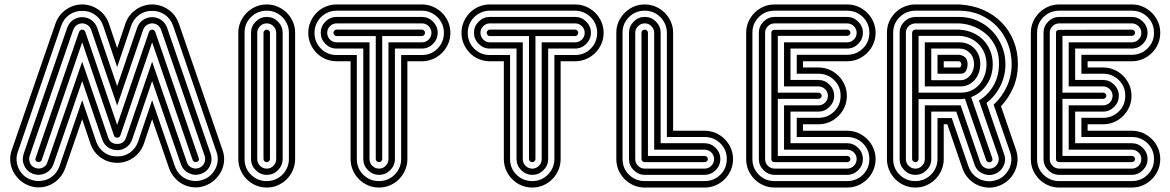

<svg xmlns="http://www.w3.org/2000/svg" viewBox="-20 -714 5253 862"><path d="M167 5Q165 10 159.5 12.5Q154 15 149 13Q135 9 140 -5L335 -571Q340 -581 349 -581Q358 -581 363 -571L506 -153L649 -571Q654 -581 663 -581Q672 -581 677 -571L872 -5Q877 9 863 13Q858 15 852.5 12.5Q847 10 845 5L663 -524L520 -105Q516 -96 506 -96Q496 -96 492 -105L349 -524ZM389 -581Q384 -594 373 -601.5Q362 -609 349 -609Q336 -609 325 -601.5Q314 -594 309 -581L113 -14Q108 3 115 18.5Q122 34 139 40Q156 46 172 38.5Q188 31 193 14L349 -437L466 -96Q470 -83 481 -75Q492 -67 506 -68Q520 -67 531 -75Q542 -83 546 -96L663 -437L819 14Q824 31 840 38.5Q856 46 873 40Q890 34 897 18.5Q904 3 899 -14L703 -581Q698 -594 687 -601.5Q676 -609 663 -609Q650 -609 639 -601.5Q628 -594 623 -581L506 -240ZM506 -40Q483 -40 465 -52.5Q447 -65 439 -87L349 -350L220 23Q210 51 184 63.5Q158 76 130 67Q102 57 89.5 31Q77 5 86 -23L282 -590Q290 -612 308.5 -624.5Q327 -637 349 -637Q371 -637 389.5 -624.5Q408 -612 416 -590L506 -327L596 -590Q604 -612 622.5 -624.5Q641 -637 663 -637Q685 -637 703.5 -624.5Q722 -612 730 -590L926 -23Q935 5 922.5 31Q910 57 882 67Q854 76 828 63.5Q802 51 792 23L663 -350L573 -87Q565 -65 547 -52.5Q529 -40 506 -40ZM443 -599Q432 -630 406 -648Q380 -666 349 -665Q318 -666 292 -648Q266 -630 255 -599L60 -32Q53 -13 54.5 6.5Q56 26 64 43Q72 60 86.5 73.5Q101 87 121 93Q140 100 160 98.5Q180 97 197 89Q214 81 227 66.5Q240 52 247 32L349 -264L412 -78Q423 -47 448.5 -29Q474 -11 506 -12Q538 -11 563.5 -29Q589 -47 600 -78L663 -264L765 32Q772 52 785 66.5Q798 81 815 89Q832 97 851.5 98.5Q871 100 891 93Q910 87 924.5 73.5Q939 60 947.5 43Q956 26 957.5 6.5Q959 -13 952 -32L757 -599Q746 -630 720 -648Q694 -666 663 -665Q632 -666 606 -648Q580 -630 569 -599L506 -413ZM626 -69Q612 -29 579 -6Q546 17 506 17Q466 17 433 -6Q400 -29 386 -69L349 -179L273 41Q264 66 247 85Q230 104 208.5 114.5Q187 125 162 127Q137 129 112 120Q87 111 68.5 94Q50 77 39 55.5Q28 34 26 9Q24 -16 33 -41L229 -608Q243 -648 276.5 -671Q310 -694 349 -694Q388 -694 421.5 -671Q455 -648 469 -608L506 -498L543 -608Q557 -648 590.5 -671Q624 -694 663 -694Q702 -694 735.5 -671Q769 -648 783 -608L979 -41Q988 -16 986 9Q984 34 973 55.5Q962 77 943.5 94Q925 111 900 120Q875 129 850 127Q825 125 803.5 114.5Q782 104 765 85Q748 66 739 41L663 -179Z M1050 -567Q1050 -593 1060 -616Q1070 -639 1087.5 -656.5Q1105 -674 1128 -684Q1151 -694 1178 -694Q1204 -694 1227 -684Q1250 -674 1267.5 -656.5Q1285 -639 1295 -616Q1305 -593 1305 -567V0Q1305 26 1295 49.5Q1285 73 1267.5 90.5Q1250 108 1227 118Q1204 128 1178 128Q1151 128 1128 118Q1105 108 1087.5 90.5Q1070 73 1060 49.5Q1050 26 1050 0ZM1078 0Q1078 42 1107 70.5Q1136 99 1178 99Q1198 99 1216 91.5Q1234 84 1247.5 70.5Q1261 57 1269 39Q1277 21 1277 0V-567Q1277 -588 1269 -606Q1261 -624 1247.5 -637.5Q1234 -651 1216 -658.5Q1198 -666 1178 -666Q1136 -666 1107 -637.5Q1078 -609 1078 -567ZM1107 -567Q1107 -596 1128 -617Q1149 -638 1178 -638Q1207 -638 1228 -617Q1249 -596 1249 -567V0Q1249 29 1228 50Q1207 71 1178 71Q1149 71 1128 50Q1107 29 1107 0ZM1135 0Q1135 18 1147.5 30.5Q1160 43 1178 43Q1195 43 1207.5 30.5Q1220 18 1220 0V-567Q1220 -584 1207.5 -596.5Q1195 -609 1178 -609Q1160 -609 1147.5 -596.5Q1135 -584 1135 -567ZM1163 -567Q1163 -573 1167.5 -577Q1172 -581 1178 -581Q1183 -581 1187.5 -577Q1192 -573 1192 -567V0Q1192 6 1187.5 10Q1183 14 1178 14Q1172 14 1167.5 10Q1163 6 1163 0Z M1491 -439Q1465 -439 1441.5 -449Q1418 -459 1401 -476.5Q1384 -494 1374 -517Q1364 -540 1364 -567Q1364 -593 1374 -616Q1384 -639 1401 -656.5Q1418 -674 1441.5 -684Q1465 -694 1491 -694H1874Q1900 -694 1923.5 -684Q1947 -674 1964.5 -656.5Q1982 -639 1992 -616Q2002 -593 2002 -567Q2002 -540 1992 -517Q1982 -494 1964.5 -476.5Q1947 -459 1923.5 -449Q1900 -439 1874 -439H1809V0Q1809 26 1799 49.5Q1789 73 1771.5 90.5Q1754 108 1731 118Q1708 128 1682 128Q1655 128 1632 118Q1609 108 1591.5 90.5Q1574 73 1564 49.5Q1554 26 1554 0V-439ZM1582 -467V0Q1582 42 1611 70.5Q1640 99 1682 99Q1702 99 1720 91.5Q1738 84 1751.5 70.5Q1765 57 1773 39Q1781 21 1781 0V-467H1874Q1916 -467 1944.5 -496Q1973 -525 1973 -567Q1973 -587 1965.5 -605Q1958 -623 1944.5 -636.5Q1931 -650 1913 -658Q1895 -666 1874 -666H1491Q1470 -666 1452 -658Q1434 -650 1420.5 -636.5Q1407 -623 1399.5 -605Q1392 -587 1392 -567Q1392 -525 1420.5 -496Q1449 -467 1491 -467ZM1491 -496Q1462 -496 1441 -517Q1420 -538 1420 -567Q1420 -596 1441 -617Q1462 -638 1491 -638H1874Q1903 -638 1924 -617Q1945 -596 1945 -567Q1945 -538 1924 -517Q1903 -496 1874 -496H1753V0Q1753 29 1732 50Q1711 71 1682 71Q1653 71 1632 50Q1611 29 1611 0V-496ZM1639 -524V0Q1639 18 1651.5 30.5Q1664 43 1682 43Q1699 43 1711.5 30.5Q1724 18 1724 0V-524H1874Q1892 -524 1904.5 -536.5Q1917 -549 1917 -567Q1917 -584 1904.5 -596.5Q1892 -609 1874 -609H1491Q1474 -609 1461.5 -596.5Q1449 -584 1449 -567Q1449 -549 1461.5 -536.5Q1474 -524 1491 -524ZM1491 -552Q1485 -552 1481 -556.5Q1477 -561 1477 -567Q1477 -572 1481 -576.5Q1485 -581 1491 -581H1874Q1880 -581 1884 -576.5Q1888 -572 1888 -567Q1888 -561 1884 -556.5Q1880 -552 1874 -552H1696V0Q1696 6 1691.5 10Q1687 14 1682 14Q1676 14 1671.5 10Q1667 6 1667 0V-552Z M2179 -439Q2153 -439 2129.5 -449Q2106 -459 2089 -476.5Q2072 -494 2062 -517Q2052 -540 2052 -567Q2052 -593 2062 -616Q2072 -639 2089 -656.5Q2106 -674 2129.5 -684Q2153 -694 2179 -694H2562Q2588 -694 2611.5 -684Q2635 -674 2652.5 -656.5Q2670 -639 2680 -616Q2690 -593 2690 -567Q2690 -540 2680 -517Q2670 -494 2652.5 -476.5Q2635 -459 2611.5 -449Q2588 -439 2562 -439H2497V0Q2497 26 2487 49.5Q2477 73 2459.5 90.5Q2442 108 2419 118Q2396 128 2370 128Q2343 128 2320 118Q2297 108 2279.5 90.5Q2262 73 2252 49.5Q2242 26 2242 0V-439ZM2270 -467V0Q2270 42 2299 70.5Q2328 99 2370 99Q2390 99 2408 91.5Q2426 84 2439.5 70.5Q2453 57 2461 39Q2469 21 2469 0V-467H2562Q2604 -467 2632.5 -496Q2661 -525 2661 -567Q2661 -587 2653.5 -605Q2646 -623 2632.5 -636.5Q2619 -650 2601 -658Q2583 -666 2562 -666H2179Q2158 -666 2140 -658Q2122 -650 2108.5 -636.5Q2095 -623 2087.5 -605Q2080 -587 2080 -567Q2080 -525 2108.5 -496Q2137 -467 2179 -467ZM2179 -496Q2150 -496 2129 -517Q2108 -538 2108 -567Q2108 -596 2129 -617Q2150 -638 2179 -638H2562Q2591 -638 2612 -617Q2633 -596 2633 -567Q2633 -538 2612 -517Q2591 -496 2562 -496H2441V0Q2441 29 2420 50Q2399 71 2370 71Q2341 71 2320 50Q2299 29 2299 0V-496ZM2327 -524V0Q2327 18 2339.5 30.5Q2352 43 2370 43Q2387 43 2399.5 30.5Q2412 18 2412 0V-524H2562Q2580 -524 2592.5 -536.5Q2605 -549 2605 -567Q2605 -584 2592.5 -596.5Q2580 -609 2562 -609H2179Q2162 -609 2149.5 -596.5Q2137 -584 2137 -567Q2137 -549 2149.5 -536.5Q2162 -524 2179 -524ZM2179 -552Q2173 -552 2169 -556.5Q2165 -561 2165 -567Q2165 -572 2169 -576.5Q2173 -581 2179 -581H2562Q2568 -581 2572 -576.5Q2576 -572 2576 -567Q2576 -561 2572 -556.5Q2568 -552 2562 -552H2384V0Q2384 6 2379.5 10Q2375 14 2370 14Q2364 14 2359.5 10Q2355 6 2355 0V-552Z M2747 -567Q2747 -593 2757 -616Q2767 -639 2784.5 -656.5Q2802 -674 2825 -684Q2848 -694 2875 -694Q2901 -694 2924 -684Q2947 -674 2964.5 -656.5Q2982 -639 2992 -616Q3002 -593 3002 -567V-127H3143Q3170 -127 3193 -117Q3216 -107 3233.5 -89.5Q3251 -72 3261 -49Q3271 -26 3271 0Q3271 27 3261 50Q3251 73 3233.5 90.5Q3216 108 3193 118Q3170 128 3143 128H2875Q2848 128 2825 118Q2802 108 2784.5 90.5Q2767 73 2757 50Q2747 27 2747 0ZM2775 0Q2775 42 2804 70.5Q2833 99 2875 99H3143Q3185 99 3214 70.5Q3243 42 3243 0Q3243 -42 3214 -70.5Q3185 -99 3143 -99H2974V-567Q2974 -588 2966 -606Q2958 -624 2944.5 -637.5Q2931 -651 2913 -658.5Q2895 -666 2875 -666Q2833 -666 2804 -637.5Q2775 -609 2775 -567ZM2804 -567Q2804 -596 2825 -617Q2846 -638 2875 -638Q2904 -638 2925 -617Q2946 -596 2946 -567V-71H3143Q3172 -71 3193 -50Q3214 -29 3214 0Q3214 29 3193 50Q3172 71 3143 71H2875Q2846 71 2825 50Q2804 29 2804 0ZM2832 0Q2832 18 2844.5 30.5Q2857 43 2875 43H3143Q3161 43 3173.5 30.5Q3186 18 3186 0Q3186 -17 3173.5 -29.5Q3161 -42 3143 -42H2917V-567Q2917 -584 2904.5 -596.5Q2892 -609 2875 -609Q2857 -609 2844.5 -596.5Q2832 -584 2832 -567ZM2860 -567Q2860 -573 2864.5 -577Q2869 -581 2875 -581Q2880 -581 2884.5 -577Q2889 -573 2889 -567V-14H3143Q3149 -14 3153.5 -10Q3158 -6 3158 0Q3158 6 3153.5 10Q3149 14 3143 14H2875Q2869 14 2864.5 10Q2860 6 2860 0Z M3458 128Q3431 128 3408 118Q3385 108 3367.5 90.5Q3350 73 3340 50Q3330 27 3330 0V-567Q3330 -593 3340 -616Q3350 -639 3367.5 -656.5Q3385 -674 3408 -684Q3431 -694 3458 -694H3783Q3810 -694 3833 -684Q3856 -674 3873.5 -656.5Q3891 -639 3901 -616Q3911 -593 3911 -567Q3911 -540 3901 -517Q3891 -494 3873.5 -476.5Q3856 -459 3833 -449Q3810 -439 3783 -439H3585V-411H3654Q3681 -411 3704 -401Q3727 -391 3744.5 -373.5Q3762 -356 3772 -333Q3782 -310 3782 -284Q3782 -257 3772 -234Q3762 -211 3744.5 -193.5Q3727 -176 3704 -166Q3681 -156 3654 -156H3585V-127H3783Q3810 -127 3833 -117Q3856 -107 3873.5 -89.5Q3891 -72 3901 -49Q3911 -26 3911 0Q3911 27 3901 50Q3891 73 3873.5 90.5Q3856 108 3833 118Q3810 128 3783 128ZM3783 -468Q3825 -468 3854 -496.5Q3883 -525 3883 -567Q3883 -609 3854 -637.5Q3825 -666 3783 -666H3458Q3416 -666 3387 -637.5Q3358 -609 3358 -567V0Q3358 42 3387 70.5Q3416 99 3458 99H3783Q3825 99 3854 70.5Q3883 42 3883 0Q3883 -42 3854 -70.5Q3825 -99 3783 -99H3557V-185H3654Q3696 -185 3725 -213.5Q3754 -242 3754 -284Q3754 -326 3725 -354.5Q3696 -383 3654 -383H3557V-468ZM3458 71Q3429 71 3408 50Q3387 29 3387 0V-567Q3387 -596 3408 -617Q3429 -638 3458 -638H3783Q3812 -638 3833 -617Q3854 -596 3854 -567Q3854 -538 3833 -517Q3812 -496 3783 -496H3529V-355H3654Q3683 -355 3704 -334Q3725 -313 3725 -284Q3725 -255 3704 -234Q3683 -213 3654 -213H3529V-71H3783Q3812 -71 3833 -50Q3854 -29 3854 0Q3854 29 3833 50Q3812 71 3783 71ZM3783 -524Q3801 -524 3813.5 -536.5Q3826 -549 3826 -567Q3826 -584 3813.5 -596.5Q3801 -609 3783 -609H3458Q3440 -609 3427.5 -596.5Q3415 -584 3415 -567V0Q3415 18 3427.5 30.5Q3440 43 3458 43H3783Q3801 43 3813.5 30.5Q3826 18 3826 0Q3826 -17 3813.5 -29.5Q3801 -42 3783 -42H3500V-241H3654Q3672 -241 3684.5 -253.5Q3697 -266 3697 -284Q3697 -301 3684.5 -313.5Q3672 -326 3654 -326H3500V-524ZM3443 -567Q3443 -574 3447.5 -577Q3452 -580 3457 -580L3783 -581Q3789 -581 3793.5 -577Q3798 -573 3798 -567Q3798 -561 3793.5 -557Q3789 -553 3783 -553H3472V-298H3654Q3660 -298 3664.5 -294Q3669 -290 3669 -284Q3669 -278 3664.5 -274Q3660 -270 3654 -270H3472V-14H3783Q3789 -14 3793.5 -10Q3798 -6 3798 0Q3798 6 3793.5 10Q3789 14 3783 14H3460Q3443 14 3443 0Z M4285 -411Q4291 -411 4293.5 -415Q4296 -419 4296 -424Q4296 -429 4293.5 -433.5Q4291 -438 4286 -439H4217V-411ZM4189 -383V-468H4286Q4303 -466 4313.5 -456Q4324 -446 4324 -426Q4324 -411 4317.5 -397Q4311 -383 4292 -383ZM4293 -354Q4307 -354 4318 -360.5Q4329 -367 4337 -377Q4345 -387 4349 -400Q4353 -413 4353 -426Q4353 -457 4334 -476.5Q4315 -496 4286 -496H4161V-354ZM4132 -326V-524H4286Q4328 -524 4354.5 -496.5Q4381 -469 4381 -426Q4381 -407 4375 -389Q4369 -371 4357.5 -357Q4346 -343 4329.5 -334.5Q4313 -326 4292 -326ZM4294 -298Q4321 -298 4342.5 -308.5Q4364 -319 4378.5 -336.5Q4393 -354 4401 -377Q4409 -400 4409 -426Q4409 -453 4399.5 -476Q4390 -499 4373.5 -516Q4357 -533 4334.5 -542.5Q4312 -552 4286 -553H4104V-298ZM3962 -567Q3962 -593 3971.5 -615.5Q3981 -638 3998 -655.5Q4015 -673 4037.5 -683Q4060 -693 4086 -694H4286Q4346 -691 4394.5 -669.5Q4443 -648 4477.5 -612.5Q4512 -577 4531 -529.5Q4550 -482 4550 -426Q4550 -370 4529.5 -322Q4509 -274 4474 -237L4542 -40Q4550 -15 4548 10Q4546 35 4535.5 56.5Q4525 78 4506.5 95Q4488 112 4463 121Q4438 130 4413 128Q4388 126 4366 115.5Q4344 105 4327 86Q4310 67 4301 42L4233 -156H4217V0Q4217 26 4207 49.5Q4197 73 4179.5 90.5Q4162 108 4139 118Q4116 128 4090 128Q4063 128 4040 118Q4017 108 3999.5 90.5Q3982 73 3972 49.5Q3962 26 3962 0ZM3990 0Q3990 42 4019 70.5Q4048 99 4090 99Q4110 99 4128 91.5Q4146 84 4159.5 70.5Q4173 57 4181 39Q4189 21 4189 0V-184H4253L4328 33Q4335 53 4348 67.5Q4361 82 4378 90Q4395 98 4414.5 99.5Q4434 101 4454 94Q4473 88 4487.5 74.5Q4502 61 4510.5 44Q4519 27 4520.5 7.5Q4522 -12 4515 -31L4441 -244Q4478 -278 4500 -325Q4522 -372 4522 -426Q4522 -474 4505 -517.5Q4488 -561 4457 -594Q4426 -627 4382.5 -646.5Q4339 -666 4286 -666H4088Q4047 -665 4018.5 -636.5Q3990 -608 3990 -567ZM4019 -567Q4019 -596 4039.5 -616.5Q4060 -637 4089 -638H4286Q4331 -638 4369.5 -620.5Q4408 -603 4435.5 -573.5Q4463 -544 4478.5 -506Q4494 -468 4494 -426Q4494 -373 4471 -327.5Q4448 -282 4409 -252L4488 -22Q4498 6 4485 32Q4472 58 4444 68Q4417 77 4390.5 64.5Q4364 52 4355 24L4273 -213H4161V0Q4161 29 4140 50Q4119 71 4090 71Q4061 71 4040 50Q4019 29 4019 0ZM4047 0Q4047 18 4059.5 30.5Q4072 43 4090 43Q4107 43 4119.5 30.5Q4132 18 4132 0V-241H4293L4381 15Q4387 32 4402.5 39.5Q4418 47 4435 41Q4452 35 4459.5 19.5Q4467 4 4462 -13L4375 -263Q4416 -287 4440.5 -330Q4465 -373 4465 -426Q4466 -464 4453 -496.5Q4440 -529 4416 -553Q4392 -577 4358.5 -592Q4325 -607 4286 -609H4089Q4071 -608 4059 -596Q4047 -584 4047 -567ZM4075 -567Q4075 -573 4079.5 -577Q4084 -581 4090 -581H4286Q4320 -579 4348 -566.5Q4376 -554 4395.5 -533.5Q4415 -513 4426 -485.5Q4437 -458 4437 -426Q4437 -374 4410.5 -334.5Q4384 -295 4340 -278L4435 -4Q4439 10 4426 14Q4421 16 4415.5 13.5Q4410 11 4408 6L4312 -271Q4307 -270 4303 -269.5Q4299 -269 4294 -269H4104V0Q4104 6 4099.5 10Q4095 14 4090 14Q4084 14 4079.5 10Q4075 6 4075 0Z M4736 128Q4709 128 4686 118Q4663 108 4645.5 90.5Q4628 73 4618 50Q4608 27 4608 0V-567Q4608 -593 4618 -616Q4628 -639 4645.5 -656.5Q4663 -674 4686 -684Q4709 -694 4736 -694H5061Q5088 -694 5111 -684Q5134 -674 5151.5 -656.5Q5169 -639 5179 -616Q5189 -593 5189 -567Q5189 -540 5179 -517Q5169 -494 5151.5 -476.5Q5134 -459 5111 -449Q5088 -439 5061 -439H4863V-411H4932Q4959 -411 4982 -401Q5005 -391 5022.5 -373.5Q5040 -356 5050 -333Q5060 -310 5060 -284Q5060 -257 5050 -234Q5040 -211 5022.5 -193.5Q5005 -176 4982 -166Q4959 -156 4932 -156H4863V-127H5061Q5088 -127 5111 -117Q5134 -107 5151.5 -89.5Q5169 -72 5179 -49Q5189 -26 5189 0Q5189 27 5179 50Q5169 73 5151.5 90.5Q5134 108 5111 118Q5088 128 5061 128ZM5061 -468Q5103 -468 5132 -496.5Q5161 -525 5161 -567Q5161 -609 5132 -637.5Q5103 -666 5061 -666H4736Q4694 -666 4665 -637.5Q4636 -609 4636 -567V0Q4636 42 4665 70.5Q4694 99 4736 99H5061Q5103 99 5132 70.5Q5161 42 5161 0Q5161 -42 5132 -70.5Q5103 -99 5061 -99H4835V-185H4932Q4974 -185 5003 -213.5Q5032 -242 5032 -284Q5032 -326 5003 -354.5Q4974 -383 4932 -383H4835V-468ZM4736 71Q4707 71 4686 50Q4665 29 4665 0V-567Q4665 -596 4686 -617Q4707 -638 4736 -638H5061Q5090 -638 5111 -617Q5132 -596 5132 -567Q5132 -538 5111 -517Q5090 -496 5061 -496H4807V-355H4932Q4961 -355 4982 -334Q5003 -313 5003 -284Q5003 -255 4982 -234Q4961 -213 4932 -213H4807V-71H5061Q5090 -71 5111 -50Q5132 -29 5132 0Q5132 29 5111 50Q5090 71 5061 71ZM5061 -524Q5079 -524 5091.5 -536.5Q5104 -549 5104 -567Q5104 -584 5091.5 -596.5Q5079 -609 5061 -609H4736Q4718 -609 4705.5 -596.5Q4693 -584 4693 -567V0Q4693 18 4705.5 30.5Q4718 43 4736 43H5061Q5079 43 5091.5 30.5Q5104 18 5104 0Q5104 -17 5091.5 -29.5Q5079 -42 5061 -42H4778V-241H4932Q4950 -241 4962.5 -253.5Q4975 -266 4975 -284Q4975 -301 4962.5 -313.5Q4950 -326 4932 -326H4778V-524ZM4721 -567Q4721 -574 4725.5 -577Q4730 -580 4735 -580L5061 -581Q5067 -581 5071.5 -577Q5076 -573 5076 -567Q5076 -561 5071.5 -557Q5067 -553 5061 -553H4750V-298H4932Q4938 -298 4942.5 -294Q4947 -290 4947 -284Q4947 -278 4942.5 -274Q4938 -270 4932 -270H4750V-14H5061Q5067 -14 5071.5 -10Q5076 -6 5076 0Q5076 6 5071.5 10Q5067 14 5061 14H4738Q4721 14 4721 0Z"/></svg>

Font: Zschusch
Style: Regular
Weight: 400
Designer: Peter Wiegel
Foundry: Peter Wiegel